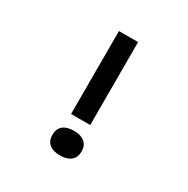

<svg xmlns="http://www.w3.org/2000/svg" viewBox="-179 -961 1108 1129"><g transform="rotate(30 375.0 -396.5)"><path d="M310 -800H440V-237H310ZM375 7Q327 7 301.5 -14.5Q276 -36 276 -76Q276 -117 301.5 -138.5Q327 -160 375 -160Q422 -160 448 -138.5Q474 -117 474 -76Q474 -36 448 -14.5Q422 7 375 7Z"/></g></svg>

Font: Martian Mono SemiExpanded Medium
Style: Regular
Weight: 500
Width: 6
Designer: Roman Shamin
Foundry: Evil Martians
Version: Version 1.000